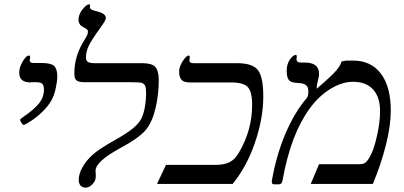

<svg xmlns="http://www.w3.org/2000/svg" viewBox="-20 -841 1849 878"><path d="M124 -465 121 -464Q95 -464 82 -474Q68 -485 68 -510Q68 -526 76 -545Q84 -563 94 -575Q104 -587 112 -587Q118 -587 118 -579Q116 -571 116 -566Q116 -553 132 -553H168Q213 -553 227 -540Q242 -526 242 -492Q242 -470 235 -438Q228 -404 214 -380Q201 -357 175 -331Q152 -308 122 -288Q95 -270 88 -270Q84 -270 78 -279Q72 -288 72 -294Q74 -298 90 -309Q136 -340 159 -369Q181 -397 181 -431Q181 -450 173 -458Q166 -465 146 -465Z M376 -465H369Q341 -465 330 -473Q320 -480 320 -506Q320 -580 359 -646Q376 -674 379 -681Q382 -688 382 -696Q382 -704 376 -708Q371 -711 356 -720Q348 -724 344 -732Q339 -740 339 -750Q339 -766 347 -782Q354 -796 367 -809Q379 -821 387 -821Q392 -821 392 -816L391 -807Q391 -796 424 -789Q464 -779 464 -759Q464 -748 439 -714Q397 -656 385 -630Q373 -604 373 -578Q373 -564 382 -558Q391 -552 414 -552H632Q673 -552 689 -536Q706 -519 706 -475Q706 -408 691 -345Q676 -282 646 -246Q616 -210 525 -161Q418 -102 417 -61L418 -37Q418 -20 411 -9Q404 2 393 10Q383 17 372 17Q355 17 347 6Q340 -4 340 -18Q340 -45 356 -74Q372 -104 401 -131Q431 -159 503 -199Q563 -233 589 -255Q614 -276 625 -296Q636 -317 642 -349Q648 -382 648 -417Q648 -439 644 -448Q639 -459 628 -462Q616 -465 581 -465Z M698 0 739 -87H964Q1005 -87 1029 -99Q1054 -111 1073 -144Q1133 -246 1133 -362Q1133 -421 1113 -443Q1093 -464 1036 -464H849Q821 -464 810 -476Q799 -489 799 -514Q799 -536 816 -562Q832 -587 843 -587Q848 -587 848 -578Q846 -570 846 -565Q846 -552 865 -552H1066Q1134 -552 1159 -521Q1184 -490 1184 -400Q1184 -300 1146 -189Q1109 -80 1044 0Z M1624 -90H1621Q1640 -90 1649 -96Q1659 -103 1669 -120Q1688 -150 1703 -216Q1718 -280 1718 -333Q1718 -397 1686 -432Q1654 -467 1594 -467Q1545 -467 1492 -435Q1439 -403 1397 -346Q1354 -287 1323 -207Q1291 -122 1273 -21Q1271 -8 1267 -3Q1262 2 1254 2H1234Q1223 2 1223 -9V-14L1224 -19Q1244 -132 1285 -229Q1327 -328 1384 -394Q1390 -403 1390 -424Q1390 -441 1381 -450Q1371 -460 1349 -461Q1324 -462 1312 -467Q1301 -471 1296 -484Q1291 -497 1291 -517Q1291 -536 1297 -552Q1303 -568 1314 -579Q1325 -590 1332 -590Q1337 -590 1337 -584L1336 -570Q1336 -555 1356 -555H1374Q1439 -555 1439 -503Q1439 -492 1436 -482Q1428 -452 1428 -435Q1499 -496 1518 -519Q1537 -541 1542 -560Q1545 -560 1553 -562Q1561 -564 1567 -564H1582H1594Q1677 -564 1722 -504Q1767 -444 1767 -336Q1767 -267 1745 -179Q1722 -88 1685 0H1401L1439 -90Z"/></svg>

Font: Libra Serif Modern
Style: Italic
Weight: 400
Italic angle: -12°
Designer: Stefan Peev, Context Ltd
Foundry: Stefan Peev, Context Ltd
Version: Version 1.000